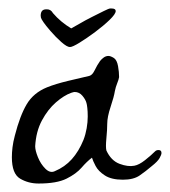

<svg xmlns="http://www.w3.org/2000/svg" viewBox="-20 -435 401 453"><path d="M346 -78Q349 -81 354 -81Q361 -81 361 -74Q361 -70 356.5 -62Q352 -54 338 -43Q324 -31 309.5 -21Q295 -11 270 -11Q243 -11 227.5 -21Q212 -31 205.5 -43.5Q199 -56 197 -63Q185 -54 172.5 -39.5Q160 -25 137 -13.5Q114 -2 71 -2Q47 -2 27.5 -13.5Q8 -25 8 -64Q8 -75 9.5 -87.5Q11 -100 15 -115Q27 -162 43 -189Q59 -216 91 -229Q111 -237 140 -244Q169 -251 191 -256Q198 -258 203.5 -269.5Q209 -281 216 -291Q220 -296 225 -299.5Q230 -303 236 -303Q241 -303 249 -298Q256 -293 258.5 -279Q261 -265 261 -253Q260 -247 256.5 -238.5Q253 -230 251 -220Q249 -207 241 -183Q233 -159 233 -143Q233 -129 231 -108.5Q229 -88 231 -80Q242 -56 262 -48.5Q282 -41 297 -44Q308 -46 322 -57Q336 -68 346 -78ZM184 -192Q182 -200 174.5 -209Q167 -218 156 -218Q154 -218 148 -216Q131 -210 112 -193.5Q93 -177 79 -151Q65 -125 63 -90Q63 -80 69.5 -64Q76 -48 87 -37Q98 -26 109 -31Q133 -41 149.5 -59.5Q166 -78 177 -105Q182 -118 184.5 -132.5Q187 -147 187 -160Q187 -172 186 -180.5Q185 -189 184 -192ZM243 -415Q253 -415 253 -409Q253 -402 238.5 -388Q224 -374 204.5 -359.5Q185 -345 168 -334.5Q151 -324 145 -324Q138 -324 124.5 -336Q111 -348 99 -362Q87 -376 83 -382Q81 -385 78.5 -389Q76 -393 76 -398Q76 -413 89 -413H91Q100 -413 105 -404Q123 -383 148 -368Q154 -371 167.5 -379Q181 -387 197 -395Q213 -403 225 -409Q237 -415 240 -415Z"/></svg>

Font: Ingrid Darling
Style: Regular
Weight: 400
Designer: Robert E. Leuschke
Foundry: Robert E. Leuschke
Version: Version 1.010; ttfautohint (v1.8.3)